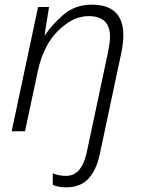

<svg xmlns="http://www.w3.org/2000/svg" viewBox="-20 -562 606 822"><path d="M264 240Q324 240 358.5 203Q393 166 407 99L499 -334Q503 -354 505.5 -373Q508 -392 508 -411Q508 -542 373 -542Q301 -542 251 -498.5Q201 -455 174 -413H171L190 -532H143L30 0H87L141 -253Q164 -366 228 -429.5Q292 -493 359 -493Q451 -493 451 -405Q451 -383 443 -341L351 92Q329 191 263 191Q233 191 206 180V230Q231 240 264 240Z"/></svg>

Font: Noto Sans UI Light
Style: Italic
Weight: 300
Italic angle: -12°
Designer: Monotype Design Team
Foundry: Monotype Imaging Inc.
Version: Version 1.901